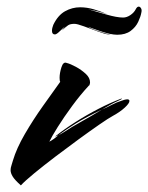

<svg xmlns="http://www.w3.org/2000/svg" viewBox="-20 -563 448 580"><path d="M43 -3Q25 -19 18.5 -29.5Q12 -40 12 -49Q12 -56 14.5 -63Q17 -70 19 -78Q30 -115 55 -158Q80 -201 109.5 -242.5Q139 -284 162 -316Q160 -318 160 -328Q160 -342 165.5 -359.5Q171 -377 181 -373Q193 -370 209.5 -361Q226 -352 239 -340Q252 -328 252 -314Q252 -311 250 -305H249Q223 -277 198 -243Q173 -209 154.5 -179.5Q136 -150 129 -135Q135 -138 142 -143Q149 -148 157 -155Q152 -152 148.5 -151Q145 -150 147 -151Q173 -172 207.5 -194Q242 -216 278 -234.5Q314 -253 346 -265H348Q350 -265 345.5 -262.5Q341 -260 334 -257Q327 -254 315 -247.5Q303 -241 288 -232Q302 -238 317 -246Q332 -254 348 -259Q353 -261 357.5 -262Q362 -263 364 -263Q371 -263 371 -258Q371 -251 357 -238Q343 -225 321 -213Q308 -206 280.5 -187Q253 -168 218 -142.5Q183 -117 147.5 -90Q112 -63 84 -40Q56 -17 43 -3ZM157 -155Q162 -157 167.5 -160.5Q173 -164 175 -165Q194 -178 225.5 -195.5Q257 -213 288 -232Q238 -208 209 -190Q180 -172 157 -155ZM334 -458Q325 -458 310 -461Q309 -461 295.5 -465Q282 -469 267 -474.5Q252 -480 246 -482Q251 -478 269.5 -471.5Q288 -465 303 -461Q312 -459 314.5 -458.5Q317 -458 307 -459Q297 -460 275.5 -468Q254 -476 233.5 -483.5Q213 -491 205 -491Q192 -491 185.5 -486.5Q179 -482 167 -471Q169 -473 171.5 -477Q174 -481 180 -485Q173 -481 162 -470Q151 -459 146 -459Q137 -459 137 -470Q137 -478 141 -488Q155 -517 176.5 -529Q198 -541 222 -541Q242 -541 263 -535Q284 -529 304 -520Q282 -527 272 -529.5Q262 -532 246 -535Q271 -528 302 -519Q333 -510 352 -510Q363 -510 374 -517.5Q385 -525 390 -535Q394 -543 399 -543Q403 -543 406 -538Q409 -533 407 -525Q405 -513 397.5 -497Q390 -481 374.5 -469.5Q359 -458 334 -458Z"/></svg>

Font: Smooch
Style: Regular
Weight: 400
Designer: Robert E. Leuschke
Foundry: Robert E. Leuschke
Version: Version 1.010; ttfautohint (v1.8.3)